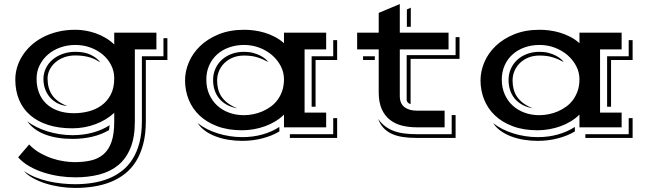

<svg xmlns="http://www.w3.org/2000/svg" viewBox="-20 -634 3231 956"><path d="M125 85.4Q148.9 110.4 178.5 127.2Q208 144 238.5 154.3Q269 164.6 298.3 168.9Q327.6 173.3 351.1 173.3Q397 173.3 433.6 164.8Q470.2 156.2 495.8 133.8Q521.5 111.3 535.2 72.3Q548.8 33.2 548.8 -28.3V-72.3Q530.3 -54.7 506.8 -40.5Q483.4 -26.4 456.5 -16.1Q429.7 -5.9 400.1 -0.5Q370.6 4.9 340.3 4.9Q272 4.9 219 -12.2Q166 -29.3 129.9 -60.8Q93.8 -92.3 75 -137.2Q56.2 -182.1 56.2 -237.8Q56.2 -268.1 64.9 -298.1Q73.7 -328.1 91.1 -355.7Q108.4 -383.3 134 -407Q159.7 -430.7 192.9 -448.2Q226.1 -465.8 267.1 -475.8Q308.1 -485.8 356 -485.8Q378.4 -485.8 404.1 -481.7Q429.7 -477.5 455.1 -468.8Q480.5 -460 504.6 -446Q528.8 -432.1 548.8 -412.6V-471.2H758.8V-388.2H651.4V-28.3Q651.4 50.3 629.4 103.5Q607.4 156.7 567.9 189Q528.3 221.2 473.9 235.1Q419.4 249 354.5 249Q316.4 249 276.4 243.2Q236.3 237.3 198.5 225.3Q160.6 213.4 127.4 194.6Q94.2 175.8 70.3 149.4ZM99.1 217.3Q123.5 234.9 154.3 247.6Q185.1 260.3 218.8 268.1Q252.4 275.9 287.1 279.5Q321.8 283.2 354.5 283.2Q398.9 283.2 440.9 276.6Q482.9 270 519.8 255.4Q556.6 240.7 587.4 216.8Q618.2 192.9 640.1 158Q662.1 123 674.3 76.4Q686.5 29.8 686.5 -30.8V-354H793.9V-443.8H813.5V-335.4H706.1V-30.8Q706.1 32.7 693.4 82Q680.7 131.3 657.7 168.5Q634.8 205.6 602.5 231Q570.3 256.3 531.2 272Q492.2 287.6 447.3 294.7Q402.3 301.8 354.5 301.8Q317.4 301.8 278.8 295.9Q240.2 290 205.8 279.1Q171.4 268.1 143.3 252.4Q115.2 236.8 99.1 217.3ZM162.1 -241.7Q162.1 -204.1 174.1 -172.6Q186 -141.1 209.7 -118.4Q233.4 -95.7 268.3 -83Q303.2 -70.3 348.6 -70.3Q384.8 -70.3 420.7 -79.3Q456.5 -88.4 485.1 -108.9Q513.7 -129.4 531.2 -162.6Q548.8 -195.8 548.8 -244.1Q548.8 -278.8 533.7 -309.1Q518.6 -339.4 492.2 -361.8Q465.8 -384.3 430.4 -397.2Q395 -410.2 355 -410.2Q315.9 -410.2 281 -397.9Q246.1 -385.7 219.7 -363.3Q193.4 -340.8 177.7 -309.8Q162.1 -278.8 162.1 -241.7ZM196.3 -240.7Q196.3 -268.6 208 -293.2Q219.7 -317.9 240.7 -336.2Q261.7 -354.5 291 -365.2Q320.3 -376 355 -376Q401.4 -376 431.9 -361.1Q462.4 -346.2 480 -323.2Q468.3 -330.6 455.8 -336.9Q443.4 -343.3 428.5 -347.9Q413.6 -352.5 395.5 -355.2Q377.4 -357.9 355 -357.9Q324.2 -357.9 298.8 -348.4Q273.4 -338.9 255.1 -322.8Q236.8 -306.6 226.8 -285.9Q216.8 -265.1 216.8 -242.7Q216.8 -194.8 239.5 -160.9Q262.2 -127 314.9 -106Q289.6 -108.4 267.8 -119.1Q246.1 -129.9 230.2 -147.5Q214.4 -165 205.3 -188.7Q196.3 -212.4 196.3 -240.7ZM115.2 -30.8Q135.3 -14.6 161.4 -1.7Q187.5 11.2 217 20.3Q246.6 29.3 278.1 34.2Q309.6 39.1 340.8 39.1Q395 39.1 442.1 26.1Q489.3 13.2 525.9 -10.7L522.9 13.7Q486.3 35.6 439.7 46.6Q393.1 57.6 341.3 57.6Q262.2 57.6 204.1 35.4Q146 13.2 115.2 -30.8Z M901.4 -233.9Q901.4 -279.3 920.4 -324.2Q939.5 -369.1 976.8 -405Q1014.2 -440.9 1069.3 -463.4Q1124.5 -485.8 1196.3 -485.8Q1219.2 -485.8 1245.4 -482.4Q1271.5 -479 1297.6 -471.2Q1323.7 -463.4 1348.6 -450.4Q1373.5 -437.5 1394 -418.9V-471.2H1604V-388.2H1496.6V-73.2H1604V0H1394V-63.5Q1375 -44.4 1350.8 -29.8Q1326.7 -15.1 1299.6 -5.4Q1272.5 4.4 1243.4 9.5Q1214.4 14.6 1185.5 14.6Q1115.2 14.6 1062 -5.4Q1008.8 -25.4 973.1 -59.3Q937.5 -93.3 919.4 -138.4Q901.4 -183.6 901.4 -233.9ZM1531.7 -354H1639.2V-434.1H1658.7V-335.4H1551.3V-102.5H1531.7ZM1007.3 -237.8Q1007.3 -197.3 1021.7 -164.6Q1036.1 -131.8 1061 -108.9Q1085.9 -85.9 1120.1 -73.2Q1154.3 -60.5 1193.8 -60.5Q1216.8 -60.5 1240.5 -65.2Q1264.2 -69.8 1286.4 -79.3Q1308.6 -88.9 1328.4 -103.3Q1348.1 -117.7 1362.5 -137.5Q1377 -157.2 1385.5 -182.6Q1394 -208 1394 -239.3Q1394 -273.9 1377.9 -304.9Q1361.8 -335.9 1334.7 -359.4Q1307.6 -382.8 1271.5 -396.5Q1235.4 -410.2 1195.3 -410.2Q1155.3 -410.2 1120.8 -397.9Q1086.4 -385.7 1061.3 -363.3Q1036.1 -340.8 1021.7 -308.8Q1007.3 -276.9 1007.3 -237.8ZM1041 -235.4Q1041 -266.1 1052.5 -291.7Q1064 -317.4 1084.5 -336.2Q1105 -355 1133.3 -365.5Q1161.6 -376 1195.3 -376Q1220.7 -376 1241.2 -370.4Q1261.7 -364.7 1276.9 -356.7Q1292 -348.6 1301.8 -340.1Q1311.5 -331.5 1315.4 -325.2Q1289.1 -339.8 1261.2 -348.6Q1233.4 -357.4 1195.3 -357.4Q1164.6 -357.4 1139.9 -347.4Q1115.2 -337.4 1097.7 -320.3Q1080.1 -303.2 1070.6 -280.8Q1061 -258.3 1061 -233.4Q1061 -210 1066.4 -189.5Q1071.8 -168.9 1083.7 -151.6Q1095.7 -134.3 1115 -119.9Q1134.3 -105.5 1161.6 -94.7Q1130.9 -100.1 1108.2 -113Q1085.4 -126 1070.6 -144.5Q1055.7 -163.1 1048.3 -186.3Q1041 -209.5 1041 -235.4ZM1639.2 34.2V-45.9H1658.7V52.7H1423.3V34.2ZM964.4 -21Q984.4 -4.9 1009.8 8.1Q1035.2 21 1064 30Q1092.8 39.1 1123.8 43.9Q1154.8 48.8 1186 48.8Q1240.2 48.8 1287.4 35.4Q1334.5 22 1371.1 -2V20.5Q1334.5 42.5 1286.4 54.9Q1238.3 67.4 1186.5 67.4Q1150.9 67.4 1116.7 61.8Q1082.5 56.2 1053.2 44.9Q1023.9 33.7 1001 17.1Q978 0.5 964.4 -21Z M1865.7 -388.2H1758.3V-471.2H1865.7V-569.8L1970.7 -613.8V-471.2H2213.4V-388.2H1970.7V-155.3Q1970.7 -118.7 1993.7 -100.8Q2016.6 -83 2056.2 -83H2193.8V0H2056.2Q2016.6 0 1981.9 -8.5Q1947.3 -17.1 1921.4 -37.4Q1895.5 -57.6 1880.6 -91.1Q1865.7 -124.5 1865.7 -174.8ZM2005.9 -586.9 2025.4 -595.7V-500.5H2005.9ZM2004.9 -359.4H2248.5V-449.2H2268.1V-340.8H2024.4V-115.7Q2007.8 -120.1 2004.9 -135.3ZM1787.6 -354H1846.2V-335.4H1787.6ZM1862.8 -42Q1878.4 -20 1897.7 -5.4Q1917 9.3 1940.9 18.1Q1964.8 26.9 1993.2 30.5Q2021.5 34.2 2055.2 34.2H2229V-61H2248.5V52.7H2052.7Q2015.1 52.7 1984.4 47.9Q1953.6 43 1929.9 32Q1906.2 21 1889.4 2.7Q1872.6 -15.6 1862.8 -42Z M2372.6 -233.9Q2372.6 -279.3 2391.6 -324.2Q2410.6 -369.1 2448 -405Q2485.4 -440.9 2540.5 -463.4Q2595.7 -485.8 2667.5 -485.8Q2690.4 -485.8 2716.6 -482.4Q2742.7 -479 2768.8 -471.2Q2794.9 -463.4 2819.8 -450.4Q2844.7 -437.5 2865.2 -418.9V-471.2H3075.2V-388.2H2967.8V-73.2H3075.2V0H2865.2V-63.5Q2846.2 -44.4 2822 -29.8Q2797.9 -15.1 2770.8 -5.4Q2743.7 4.4 2714.6 9.5Q2685.5 14.6 2656.7 14.6Q2586.4 14.6 2533.2 -5.4Q2480 -25.4 2444.3 -59.3Q2408.7 -93.3 2390.6 -138.4Q2372.6 -183.6 2372.6 -233.9ZM3002.9 -354H3110.4V-434.1H3129.9V-335.4H3022.5V-102.5H3002.9ZM2478.5 -237.8Q2478.5 -197.3 2492.9 -164.6Q2507.3 -131.8 2532.2 -108.9Q2557.1 -85.9 2591.3 -73.2Q2625.5 -60.5 2665 -60.5Q2688 -60.5 2711.7 -65.2Q2735.4 -69.8 2757.6 -79.3Q2779.8 -88.9 2799.6 -103.3Q2819.3 -117.7 2833.7 -137.5Q2848.1 -157.2 2856.7 -182.6Q2865.2 -208 2865.2 -239.3Q2865.2 -273.9 2849.1 -304.9Q2833 -335.9 2805.9 -359.4Q2778.8 -382.8 2742.7 -396.5Q2706.5 -410.2 2666.5 -410.2Q2626.5 -410.2 2592 -397.9Q2557.6 -385.7 2532.5 -363.3Q2507.3 -340.8 2492.9 -308.8Q2478.5 -276.9 2478.5 -237.8ZM2512.2 -235.4Q2512.2 -266.1 2523.7 -291.7Q2535.2 -317.4 2555.7 -336.2Q2576.2 -355 2604.5 -365.5Q2632.8 -376 2666.5 -376Q2691.9 -376 2712.4 -370.4Q2732.9 -364.7 2748 -356.7Q2763.2 -348.6 2772.9 -340.1Q2782.7 -331.5 2786.6 -325.2Q2760.3 -339.8 2732.4 -348.6Q2704.6 -357.4 2666.5 -357.4Q2635.7 -357.4 2611.1 -347.4Q2586.4 -337.4 2568.8 -320.3Q2551.3 -303.2 2541.7 -280.8Q2532.2 -258.3 2532.2 -233.4Q2532.2 -210 2537.6 -189.5Q2543 -168.9 2554.9 -151.6Q2566.9 -134.3 2586.2 -119.9Q2605.5 -105.5 2632.8 -94.7Q2602.1 -100.1 2579.3 -113Q2556.6 -126 2541.7 -144.5Q2526.9 -163.1 2519.5 -186.3Q2512.2 -209.5 2512.2 -235.4ZM3110.4 34.2V-45.9H3129.9V52.7H2894.5V34.2ZM2435.5 -21Q2455.6 -4.9 2481 8.1Q2506.3 21 2535.2 30Q2564 39.1 2595 43.9Q2626 48.8 2657.2 48.8Q2711.4 48.8 2758.5 35.4Q2805.7 22 2842.3 -2V20.5Q2805.7 42.5 2757.6 54.9Q2709.5 67.4 2657.7 67.4Q2622.1 67.4 2587.9 61.8Q2553.7 56.2 2524.4 44.9Q2495.1 33.7 2472.2 17.1Q2449.2 0.5 2435.5 -21Z"/></svg>

Font: Vast Shadow
Style: Regular
Weight: 400
Designer: Nicole Fally
Foundry: Nicole Fally
Version: Version 1.002